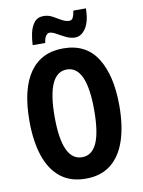

<svg xmlns="http://www.w3.org/2000/svg" viewBox="-100 -990 792 1067"><g transform="rotate(-10 296.5 -456.0)"><path d="M550 -358Q550 -244 522.5 -161.5Q495 -79 439 -34.5Q383 10 297 10Q211 10 154.5 -35Q98 -80 70.5 -163Q43 -246 43 -359Q43 -539 108 -632Q173 -725 297 -725Q426 -725 488 -626.5Q550 -528 550 -358ZM185 -358Q185 -111 297 -111Q353 -111 380.5 -171.5Q408 -232 408 -358Q408 -606 297 -606Q185 -606 185 -358ZM134 -772Q135 -803 142 -837.5Q149 -872 167.5 -896.5Q186 -921 221 -921Q248 -921 271.5 -908Q295 -895 316.5 -882.5Q338 -870 359 -870Q373 -870 379.5 -883.5Q386 -897 390 -922H461Q460 -849 435 -811Q410 -773 374 -773Q349 -773 323.5 -785.5Q298 -798 275.5 -811Q253 -824 237 -824Q227 -824 217.5 -811.5Q208 -799 205 -772Z"/></g></svg>

Font: Noto Sans Myanmar ExtraCondensed
Style: Bold
Weight: 700
Width: 2
Designer: Monotype Design Team
Foundry: Monotype Imaging Inc.
Version: Version 2.107; ttfautohint (v1.8.4.7-5d5b)